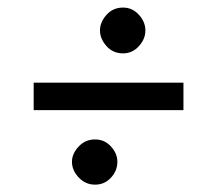

<svg xmlns="http://www.w3.org/2000/svg" viewBox="-20 -550 565 512"><path d="M469.2 -329.6V-256.3H69.8V-329.6ZM308.1 -407.7Q281.2 -407.7 263.9 -427.2Q246.6 -446.8 246.6 -468.8Q246.6 -490.7 263.9 -510.3Q281.2 -529.8 308.1 -529.8Q333 -529.8 350.3 -510.7Q367.7 -491.7 367.7 -468.8Q367.7 -445.8 350.3 -426.8Q333 -407.7 308.1 -407.7ZM293 -118.7Q293 -94.7 275.9 -76.2Q258.8 -57.6 233.4 -57.6Q208 -57.6 189.9 -76.7Q171.9 -95.7 171.9 -118.7Q171.9 -140.1 189.7 -159.2Q207.5 -178.2 233.4 -178.2Q258.8 -178.2 275.9 -159.4Q293 -140.6 293 -118.7Z"/></svg>

Font: Anka/Coder Condensed
Style: Italic
Weight: 400
Width: 4
Italic angle: -12°
Monospace: yes
Version: Version 001.100